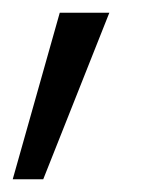

<svg xmlns="http://www.w3.org/2000/svg" viewBox="-28 -136 221 302"><path d="M144 -116 40 146H-8L66 -116Z"/></svg>

Font: A Bank Premium Light
Style: Regular
Weight: 300
Designer: Ninad Kale (Devanagari), Jonny Pinhorn (Latin), Htun Naung (Myanmar)
Foundry: Indian Type Foundry
Version: 4.004